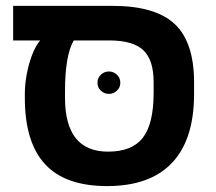

<svg xmlns="http://www.w3.org/2000/svg" viewBox="-20 -626 738 656"><path d="M64.9 -306.2Q64.9 -338.4 71.5 -373.3Q78.1 -408.2 89.8 -438.7Q101.6 -469.2 117.2 -487.8H24.9V-606H363.8Q510.7 -606 576.9 -543.9Q643.1 -481.9 643.1 -344.2V-305.2Q643.1 -149.4 567.9 -69.8Q492.7 9.8 346.2 9.8Q202.6 9.8 133.8 -65.2Q64.9 -140.1 64.9 -291ZM231.9 -487.8Q202.1 -436 202.1 -314V-292Q202.1 -107.9 349.1 -107.9Q431.2 -107.9 468 -155.3Q504.9 -202.6 504.9 -309.1V-345.2Q504.9 -421.4 469.5 -454.6Q434.1 -487.8 354 -487.8ZM313 -342.8Q313 -359.9 324.7 -370.8Q336.4 -381.8 352.1 -381.8Q367.7 -381.8 379.4 -370.8Q391.1 -359.9 391.1 -342.8Q391.1 -327.1 379.4 -316.2Q367.7 -305.2 352.1 -305.2Q336.4 -305.2 324.7 -316.2Q313 -327.1 313 -342.8Z"/></svg>

Font: Arimo
Style: Bold
Weight: 700
Designer: Steve Matteson
Foundry: Monotype Imaging Inc.
Version: Version 1.33